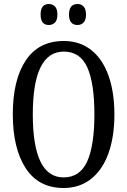

<svg xmlns="http://www.w3.org/2000/svg" viewBox="-20 -930 637 960"><path d="M44 -359Q44 -530 108.5 -627.5Q173 -725 299 -725Q379 -725 436 -680Q493 -635 522.5 -552Q552 -469 552 -358Q552 -247 522.5 -164Q493 -81 435.5 -35.5Q378 10 298 10Q173 10 108.5 -89Q44 -188 44 -359ZM452 -358Q452 -514 416.5 -593Q381 -672 299 -672Q144 -672 144 -358Q144 -43 298 -43Q380 -43 416 -123Q452 -203 452 -358ZM183 -857Q183 -910 224 -910Q243 -910 255 -897.5Q267 -885 267 -857Q267 -830 255 -817.5Q243 -805 224 -805Q183 -805 183 -857ZM325 -857Q325 -910 368 -910Q386 -910 398 -897.5Q410 -885 410 -857Q410 -830 398 -817.5Q386 -805 368 -805Q325 -805 325 -857Z"/></svg>

Font: Noto Serif Cond
Style: Regular
Weight: 400
Width: 3
Designer: Monotype Design Team
Foundry: Monotype Imaging Inc.
Version: Version 1.001